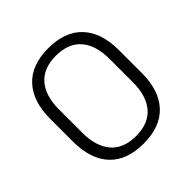

<svg xmlns="http://www.w3.org/2000/svg" viewBox="-176 -789 940 940"><g transform="rotate(-45 294.0 -319.5)"><path d="M294 11Q177.5 11 116.8 -54.5Q56 -120 56 -241.5V-398Q56 -519 116.8 -584.5Q177.5 -650 294 -650Q410 -650 471 -584.5Q532 -519 532 -398V-241.5Q532 -120 471 -54.5Q410 11 294 11ZM294 -41.5Q380.5 -41.5 424.8 -93.2Q469 -145 469 -239.5V-400Q469 -495 424.8 -546.2Q380.5 -597.5 294 -597.5Q207.5 -597.5 163.2 -546.2Q119 -495 119 -400V-239.5Q119 -145 163.2 -93.2Q207.5 -41.5 294 -41.5Z"/></g></svg>

Font: Anek Bangla Medium Light
Style: Regular
Weight: 300
Version: Version 1.003